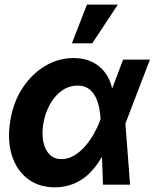

<svg xmlns="http://www.w3.org/2000/svg" viewBox="-20 -806 674 838"><path d="M218.4 11.7Q148.1 11 99.8 -26.5Q51.4 -64 31.2 -129.8Q11 -195.6 25.2 -280.7Q38.5 -361.8 79.1 -423Q119.6 -484.2 177.6 -518.5Q235.6 -552.7 300.8 -552.7Q347.1 -552.7 381.5 -536Q415.9 -519.3 438.2 -489.7Q460.5 -460.1 469.1 -420.9L515.6 -424.4L527.1 -269.7L547.7 0H429.5L419.3 -283.2Q418.1 -308.5 413 -334.5Q408 -360.5 397 -382.7Q385.9 -404.9 367 -418.7Q348.1 -432.4 318.9 -432.4Q281.4 -432.4 250.5 -410.6Q219.6 -388.9 198.5 -351.4Q177.3 -313.9 168.9 -265.6Q162 -220.9 169.3 -186.1Q176.7 -151.3 196.6 -131.5Q216.5 -111.7 247.3 -111.5Q277.2 -111.5 303.7 -127.2Q330.1 -143 351.8 -168.1Q373.5 -193.3 389.6 -221.9Q405.8 -250.5 415 -276.2L517.4 -545.9H634.4L529.1 -271.5L467 -124.2L423.2 -119.5Q402.1 -81.2 372.5 -51.5Q342.9 -21.8 304.4 -5.1Q266 11.6 218.4 11.7ZM293.8 -617 359.6 -785.9H494.3L382.8 -617Z"/></svg>

Font: Inter Tight
Style: Italic
Weight: 400
Italic angle: -9.39999°
Designer: Rasmus Andersson
Foundry: rsms
Version: Version 3.002